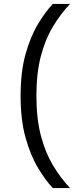

<svg xmlns="http://www.w3.org/2000/svg" viewBox="-20 -808 421 981"><path d="M85.3 -318Q85.3 -442 110.8 -532.5Q136.3 -623 174.3 -685.5Q212.2 -748 249.7 -788H338Q289 -736.3 250 -671.3Q211 -606.3 188.5 -520.2Q166 -434 166 -318Q166 -203 188.5 -116.4Q211 -29.9 250 35.6Q289 101 338 153H249.7Q212.2 113 174.3 50Q136.3 -13 110.8 -103.5Q85.3 -194 85.3 -318Z"/></svg>

Font: Asta Sans Light
Style: Regular
Weight: 300
Designer: 42dot
Version: Version 1.000